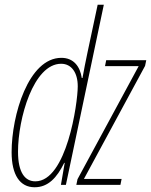

<svg xmlns="http://www.w3.org/2000/svg" viewBox="-20 -780 637 810"><path d="M126 10C183 10 220 -30 251 -93H253L237 0H258L418 -760H392L349 -558C341 -522 334 -483 328 -451H325C318 -499 291 -536 239 -536C100 -536 29 -294 29 -138C29 -42 64 10 126 10ZM302 0H488L493 -25H334L592 -502L597 -526H428L423 -501H565L307 -24ZM129 -15C86 -15 56 -51 56 -140C56 -280 121 -511 238 -511C282 -511 308 -473 308 -416C308 -344 261 -15 129 -15Z"/></svg>

Font: Noto Sans ExtraCondensed Thin
Style: Italic
Weight: 100
Width: 2
Italic angle: -12°
Designer: Monotype Design Team
Foundry: Monotype Imaging Inc.
Version: Version 2.013